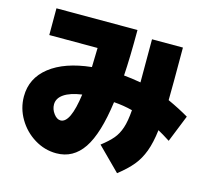

<svg xmlns="http://www.w3.org/2000/svg" viewBox="-115 -895 1230 1110"><g transform="rotate(15 500.0 -340.0)"><path d="M40 -215Q40 -324 128.5 -393.5Q217 -463 376 -480L379 -595H90V-755H575V-745Q575 -592 568 -481Q613 -477 670 -467V-535V-725H855V-525Q855 -445 854 -410Q924 -378 980 -345L915 -183Q870 -212 842 -227Q833 -151 813.5 -98.5Q794 -46 761.5 -6.5Q729 33 675 75L540 -60Q584 -94 608 -122.5Q632 -151 645.5 -191.5Q659 -232 664 -299Q610 -313 552 -317Q526 -123 466 -34Q406 55 305 55Q235 55 174 17.5Q113 -20 76.5 -82Q40 -144 40 -215ZM280 -135Q339 -135 363 -312Q293 -302 256.5 -277Q220 -252 220 -215Q220 -186 239 -160.5Q258 -135 280 -135Z"/></g></svg>

Font: Enso Black
Style: Regular
Weight: 900
Designer: Coji Morishita
Foundry: UNDERFOREST DESIGN
Version: Version 1.000